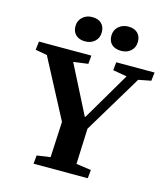

<svg xmlns="http://www.w3.org/2000/svg" viewBox="-133 -1038 1002 1142"><g transform="rotate(15 368.0 -467.0)"><path d="M403 -349H407L581 -645L495 -660L500 -710H736L730 -658L653 -643L437 -284L428 -65L520 -52L515 0H181L186 -52L269 -64L280 -284L90 -645L18 -658L24 -710H347L342 -658L252 -646ZM431 -855Q431 -890 455.5 -912Q480 -934 515 -934Q552 -934 572.5 -914.5Q593 -895 593 -861Q593 -826 569.5 -804.5Q546 -783 510 -783Q473 -783 452 -802Q431 -821 431 -855ZM210 -855Q210 -889 234 -911Q258 -933 293 -933Q330 -933 350.5 -913.5Q371 -894 371 -860Q371 -825 347.5 -803.5Q324 -782 288 -782Q252 -782 231 -801.5Q210 -821 210 -855Z"/></g></svg>

Font: Literata 36pt
Style: Bold Italic
Weight: 700
Italic angle: -2°
Designer: Latin by Veronika Burian and Jose Scaglione. Greek by Irene Vlachou. Cyrillic by Vera Evstafieva
Foundry: TypeTogether
Version: Version 3.002